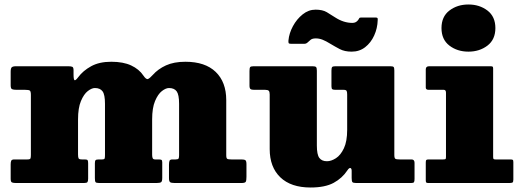

<svg xmlns="http://www.w3.org/2000/svg" viewBox="-20 -815 2321 855"><path d="M27.5 -19V-83Q27.5 -93.5 30 -99.2Q32.5 -105 44 -105H102Q113.5 -105 115.5 -109.2Q117.5 -113.5 117.5 -125V-392Q117.5 -408 113 -411.5Q108.5 -415 92 -415H54.5Q40 -415 33.8 -417.8Q27.5 -420.5 27.5 -435V-495.5Q27.5 -511 32.5 -515.5Q37.5 -520 52 -520H283.5Q296.5 -520 302 -517.5Q307.5 -515 307.5 -502V-484Q307.5 -461 311.8 -458Q316 -455 328.5 -471.5Q349.5 -500 385.8 -520Q422 -540 475.5 -540Q529 -540 564.2 -523.5Q599.5 -507 618.5 -478.5Q631 -460 639 -463.2Q647 -466.5 660 -481Q683.5 -507.5 719 -523.8Q754.5 -540 805.5 -540Q893.5 -540 940.5 -494.8Q987.5 -449.5 987.5 -369V-124Q987.5 -110.5 991.8 -107.8Q996 -105 1010 -105H1055Q1068 -105 1072.8 -101.5Q1077.5 -98 1077.5 -84V-28Q1077.5 -11.5 1074.5 -5.8Q1071.5 0 1055 0H758Q742.5 0 737.5 -3.8Q732.5 -7.5 732.5 -22V-81Q732.5 -92.5 734.8 -98.8Q737 -105 748 -105H762Q773 -105 775.2 -109Q777.5 -113 777.5 -124V-353Q777.5 -393.5 766.8 -408.2Q756 -423 732.5 -423Q718.5 -423 701 -409.5Q683.5 -396 670.5 -365.2Q657.5 -334.5 657.5 -283V-126Q657.5 -118 659.5 -111.5Q661.5 -105 671 -105H686Q695.5 -105 699 -103Q702.5 -101 702.5 -92V-23Q702.5 -7.5 697.5 -3.8Q692.5 0 676.5 0H422Q408.5 0 405.5 -4Q402.5 -8 402.5 -22V-88Q402.5 -98.5 405.8 -101.8Q409 -105 420 -105H434Q445 -105 446.2 -109.8Q447.5 -114.5 447.5 -125V-353Q447.5 -393.5 436.8 -408.2Q426 -423 402.5 -423Q388.5 -423 371 -409.5Q353.5 -396 340.5 -365.2Q327.5 -334.5 327.5 -283V-127Q327.5 -114.5 330 -109.8Q332.5 -105 345 -105H357.5Q368 -105 370.2 -101.5Q372.5 -98 372.5 -88V-20Q372.5 -8.5 369.5 -4.2Q366.5 0 354 0H52Q39.5 0 33.5 -2.5Q27.5 -5 27.5 -19Z M1181 -151V-394.5Q1181 -406.5 1176.8 -410.8Q1172.5 -415 1161 -415H1112Q1100 -415 1095.5 -418.5Q1091 -422 1091 -434V-498.5Q1091 -511.5 1093.8 -515.8Q1096.5 -520 1109 -520H1371Q1383 -520 1387 -516.8Q1391 -513.5 1391 -500.5V-167Q1391 -126.5 1402 -111.8Q1413 -97 1436 -97Q1455 -97 1476 -110.5Q1497 -124 1511.5 -154.8Q1526 -185.5 1526 -237V-394Q1526 -405.5 1523.5 -410.2Q1521 -415 1510 -415H1475Q1464 -415 1460 -417.5Q1456 -420 1456 -431V-500Q1456 -512 1458.8 -516Q1461.5 -520 1473 -520H1719Q1730.5 -520 1733.2 -516.2Q1736 -512.5 1736 -501V-125Q1736 -110.5 1740.8 -107.8Q1745.5 -105 1760 -105H1812.5Q1826 -105 1826 -90V-18.5Q1826 -7.5 1823.5 -3.8Q1821 0 1810.5 0H1566.5Q1552.5 0 1549.2 -4.2Q1546 -8.5 1546 -22.5V-54Q1546 -65.5 1540.2 -66.8Q1534.5 -68 1527 -56.5Q1504 -21.5 1465.8 -0.8Q1427.5 20 1363 20Q1275.5 20 1228.2 -25.5Q1181 -71 1181 -151ZM1546 -585Q1514.5 -585 1492.8 -596.5Q1471 -608 1452 -619.5Q1432 -632 1416.8 -638Q1401.5 -644 1386.5 -644Q1371 -644 1363.5 -638Q1356 -632 1351 -627Q1344 -620 1336 -620H1275Q1266.5 -620 1265.2 -623.8Q1264 -627.5 1264.5 -635Q1267.5 -667 1284.5 -698.5Q1301.5 -730 1327.8 -751Q1354 -772 1385 -772Q1416.5 -772 1435.2 -760.8Q1454 -749.5 1472.5 -737.5Q1510 -713 1549.5 -713Q1565.5 -713 1575 -726Q1578.5 -731 1580 -734Q1581.5 -737 1588.5 -737H1652.5Q1659.5 -737 1661 -734.5Q1662.5 -732 1662 -726Q1661 -689 1646.2 -656.8Q1631.5 -624.5 1606 -604.8Q1580.5 -585 1546 -585Z M1946 -690Q1946 -741 1981.2 -768Q2016.5 -795 2066 -795Q2115.5 -795 2150.8 -768Q2186 -741 2186 -690Q2186 -639 2150.8 -612Q2115.5 -585 2066 -585Q2016.5 -585 1981.2 -612Q1946 -639 1946 -690ZM1956.5 -415H1889Q1876 -415 1876 -425V-506Q1876 -520 1891 -520H2163.5Q2170.5 -520 2173.2 -518.5Q2176 -517 2176 -510V-117.5Q2176 -110 2177.5 -107.5Q2179 -105 2186.5 -105H2252Q2260.5 -105 2263.2 -103.2Q2266 -101.5 2266 -93V-15.5Q2266 -4.5 2262.2 -2.2Q2258.5 0 2247 0H1888Q1880.5 0 1878.2 -2.2Q1876 -4.5 1876 -12.5V-90.5Q1876 -100 1878.2 -102.5Q1880.5 -105 1889.5 -105H1953Q1961 -105 1963.5 -106.5Q1966 -108 1966 -116V-402Q1966 -415 1956.5 -415Z"/></svg>

Font: Besley* Fatface
Style: Regular
Weight: 900
Designer: Owen Earl
Foundry: indestructible type*
Version: Version 3.000; ttfautohint (v1.8.3)